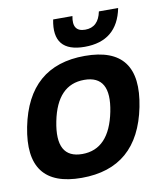

<svg xmlns="http://www.w3.org/2000/svg" viewBox="-80 -765 731 838"><g transform="rotate(-10 285.5 -346.5)"><path d="M235.8 -97.7Q355.5 -97.7 387.7 -258.3Q418.9 -415 299.3 -415Q179.7 -415 148.4 -258.3Q116.2 -97.7 235.8 -97.7ZM18.6 -256.3Q70.8 -517.6 319.8 -517.6Q568.8 -517.6 516.6 -256.3Q464.4 4.4 215.3 4.4Q-32.7 4.4 18.6 -256.3ZM211.9 -698.2H297.4Q283.7 -629.9 342.3 -629.9Q400.9 -629.9 414.6 -698.2H500Q471.7 -556.6 327.6 -556.6Q183.6 -556.6 211.9 -698.2Z"/></g></svg>

Font: Sansation
Style: Bold Italic
Weight: 700
Designer: Bernd Montag
Version: Version 1.301